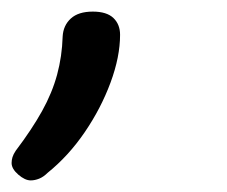

<svg xmlns="http://www.w3.org/2000/svg" viewBox="-59 -109 392 331"><path d="M-6 202Q-16 202 -27.5 192Q-39 182 -39 172Q-39 167 -37.5 162Q-36 157 -32 151Q-4 114 13.5 82.5Q31 51 39.5 19.5Q48 -12 49 -46Q50 -65 63 -77Q76 -89 101 -89Q125 -89 136.5 -78Q148 -67 148 -49Q148 -11 131.5 33.5Q115 78 87 119Q59 160 23 189Q16 196 8.5 199Q1 202 -6 202Z"/></svg>

Font: Playwrite AU NSW
Style: Regular
Weight: 400
Designer: Veronika Burian, José Scaglione
Foundry: TypeTogether
Version: Version 1.002